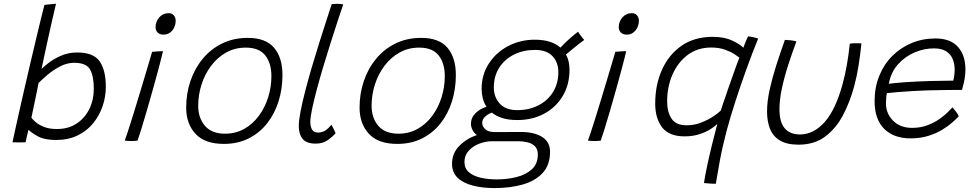

<svg xmlns="http://www.w3.org/2000/svg" viewBox="-20 -736 5112 1006"><path d="M45.5 9.5Q49 -8 58.2 -50Q67.5 -92 80.5 -150Q93.5 -208 108.8 -274.5Q124 -341 139.8 -408.2Q155.5 -475.5 170 -535.8Q184.5 -596 195.5 -641.8Q206.5 -687.5 213 -710.5Q220 -711.5 238.5 -713.2Q257 -715 273.5 -716.5Q264 -677 251.2 -620.8Q238.5 -564.5 224.5 -500.8Q210.5 -437 197.5 -374.5Q205.5 -383.5 232 -404.5Q258.5 -425.5 297.8 -443.2Q337 -461 384.5 -461Q470 -461 502.2 -414.5Q534.5 -368 534.5 -281Q534.5 -230 518 -180.8Q501.5 -131.5 468.8 -91Q436 -50.5 387 -26.5Q338 -2.5 273.5 -2.5Q212.5 -2.5 177 -22.5Q141.5 -42.5 129.5 -56.5Q125.5 -42 120.8 -21.8Q116 -1.5 114 9.5Q103 10 80.2 10.2Q57.5 10.5 45.5 9.5ZM144.5 -119.5Q150 -111 166.2 -96.8Q182.5 -82.5 210.2 -71.2Q238 -60 278.5 -60Q338 -60 381.2 -88.5Q424.5 -117 448 -164.8Q471.5 -212.5 471.5 -271Q471.5 -338 451.5 -372.5Q431.5 -407 368.5 -407Q331.5 -407 295.8 -388.5Q260 -370 230.2 -345Q200.5 -320 182 -301Q180.5 -293 175.2 -267Q170 -241 163.5 -209.5Q157 -178 151.5 -152.2Q146 -126.5 144.5 -119.5Z M837.5 -554.5Q816.5 -554.5 805.8 -565.8Q795 -577 795 -593Q795 -622.5 814.2 -644.8Q833.5 -667 863.5 -667Q881 -667 890.8 -655.5Q900.5 -644 900.5 -627Q900.5 -598.5 882.8 -576.5Q865 -554.5 837.5 -554.5ZM700.5 1Q693 2 684 2.5Q675 3 666.5 3Q656 3 647.8 2.2Q639.5 1.5 633.5 0.5Q638 -10.5 648.2 -41.5Q658.5 -72.5 672.2 -116.5Q686 -160.5 701 -210.2Q716 -260 730.8 -308.8Q745.5 -357.5 757.5 -398.2Q769.5 -439 777 -464.5Q786 -465.5 805.5 -466.8Q825 -468 834 -468Q831.5 -456.5 825.5 -432.5Q819.5 -408.5 811.5 -378.5Q799 -331.5 782.8 -273.5Q766.5 -215.5 750.2 -159.2Q734 -103 720.5 -59.8Q707 -16.5 700.5 1Z M1153.5 18Q1053 18 1004.2 -35Q955.5 -88 955.5 -172Q955.5 -246 978 -312Q1000.5 -378 1042.8 -428.8Q1085 -479.5 1144.5 -508.5Q1204 -537.5 1278.5 -537.5Q1372 -537.5 1416 -485.8Q1460 -434 1460 -343Q1460 -270 1439.5 -204.8Q1419 -139.5 1379.5 -89.5Q1340 -39.5 1283 -10.8Q1226 18 1153.5 18ZM1159 -35.5Q1215 -35.5 1259.8 -60.8Q1304.5 -86 1336.2 -129Q1368 -172 1385 -226Q1402 -280 1402 -337Q1402 -405 1369.8 -445.8Q1337.5 -486.5 1268 -486.5Q1210.5 -486.5 1164.5 -460.5Q1118.5 -434.5 1085.8 -390.8Q1053 -347 1035.8 -292.8Q1018.5 -238.5 1018.5 -182Q1018.5 -118 1053.8 -76.8Q1089 -35.5 1159 -35.5Z M1738.5 -38Q1723.5 -20.5 1697.8 -2Q1672 16.5 1634.5 16.5Q1586 16.5 1565.8 -8.2Q1545.5 -33 1545.5 -76Q1545.5 -104.5 1554.8 -152.5Q1564 -200.5 1579.5 -260.2Q1595 -320 1614 -384.5Q1633 -449 1652.5 -511Q1672 -573 1689.2 -625.8Q1706.5 -678.5 1718 -714.5Q1733.5 -716 1745 -716Q1762 -716 1778.5 -713Q1767 -679.5 1750 -628Q1733 -576.5 1713.5 -515.2Q1694 -454 1675 -390.8Q1656 -327.5 1640.5 -269.5Q1625 -211.5 1615.5 -166.5Q1606 -121.5 1606 -97.5Q1606 -72.5 1615 -57Q1624 -41.5 1647 -41.5Q1669 -41.5 1685.8 -53Q1702.5 -64.5 1716 -82.5Q1718.5 -79 1723.5 -69.5Q1728.5 -60 1733 -50.5Q1737.5 -41 1738.5 -38Z M2062 18Q1961.5 18 1912.8 -35Q1864 -88 1864 -172Q1864 -246 1886.5 -312Q1909 -378 1951.2 -428.8Q1993.5 -479.5 2053 -508.5Q2112.5 -537.5 2187 -537.5Q2280.5 -537.5 2324.5 -485.8Q2368.5 -434 2368.5 -343Q2368.5 -270 2348 -204.8Q2327.5 -139.5 2288 -89.5Q2248.5 -39.5 2191.5 -10.8Q2134.5 18 2062 18ZM2067.5 -35.5Q2123.5 -35.5 2168.2 -60.8Q2213 -86 2244.8 -129Q2276.5 -172 2293.5 -226Q2310.5 -280 2310.5 -337Q2310.5 -405 2278.2 -445.8Q2246 -486.5 2176.5 -486.5Q2119 -486.5 2073 -460.5Q2027 -434.5 1994.2 -390.8Q1961.5 -347 1944.2 -292.8Q1927 -238.5 1927 -182Q1927 -118 1962.2 -76.8Q1997.5 -35.5 2067.5 -35.5Z M2572 249.5Q2507 249.5 2456.5 236.2Q2406 223 2377.2 195Q2348.5 167 2348.5 123Q2348.5 67 2386.5 28.5Q2424.5 -10 2478.5 -28.5Q2463 -40 2455.5 -55.5Q2448 -71 2447.5 -86.5Q2447.5 -119.5 2471.8 -143.2Q2496 -167 2529 -176.5Q2515.5 -197.5 2509.5 -221.5Q2503.5 -245.5 2503.5 -270Q2503.5 -345 2541.5 -403.2Q2579.5 -461.5 2642.8 -494.8Q2706 -528 2782.5 -528Q2869 -528 2916.5 -486.5Q2938.5 -510.5 2964.2 -533.2Q2990 -556 3009 -570Q3013 -562 3024.2 -547.5Q3035.5 -533 3041 -526.5Q3034 -522 3017.2 -509Q3000.5 -496 2981 -480Q2961.5 -464 2945.5 -450.5Q2964 -416.5 2964 -371Q2964 -292 2928.2 -232.5Q2892.5 -173 2830.5 -140Q2768.5 -107 2690.5 -107Q2644.5 -107 2611.8 -117.5Q2579 -128 2557 -146Q2533.5 -137 2520 -123Q2506.5 -109 2506.5 -92.5Q2506.5 -73.5 2522.8 -58.8Q2539 -44 2571 -44Q2602 -44 2639.5 -44.2Q2677 -44.5 2709 -44.5Q2779 -44.5 2820.5 -18.5Q2862 7.5 2862 59Q2862 129.5 2822.5 171.2Q2783 213 2717.2 231.2Q2651.5 249.5 2572 249.5ZM2690 -159Q2752.5 -159 2801.2 -184Q2850 -209 2877.8 -254Q2905.5 -299 2905.5 -358.5Q2905.5 -409 2874.8 -441.8Q2844 -474.5 2783 -474.5Q2722.5 -474.5 2673.5 -450.2Q2624.5 -426 2596 -381.8Q2567.5 -337.5 2567.5 -277.5Q2567.5 -226.5 2598.8 -192.8Q2630 -159 2690 -159ZM2583 204Q2637 204 2686.2 191.8Q2735.5 179.5 2766.8 151Q2798 122.5 2798 73.5Q2798 45 2782.5 30Q2767 15 2743.2 9.5Q2719.5 4 2695.5 4H2558Q2524.5 4 2491.2 16.8Q2458 29.5 2435.8 53.8Q2413.5 78 2413.5 112.5Q2413.5 146 2436.5 166Q2459.5 186 2497.8 195Q2536 204 2583 204Z M3264.5 -554.5Q3243.5 -554.5 3232.8 -565.8Q3222 -577 3222 -593Q3222 -622.5 3241.2 -644.8Q3260.5 -667 3290.5 -667Q3308 -667 3317.8 -655.5Q3327.5 -644 3327.5 -627Q3327.5 -598.5 3309.8 -576.5Q3292 -554.5 3264.5 -554.5ZM3127.5 1Q3120 2 3111 2.5Q3102 3 3093.5 3Q3083 3 3074.8 2.2Q3066.5 1.5 3060.5 0.5Q3065 -10.5 3075.2 -41.5Q3085.5 -72.5 3099.2 -116.5Q3113 -160.5 3128 -210.2Q3143 -260 3157.8 -308.8Q3172.5 -357.5 3184.5 -398.2Q3196.5 -439 3204 -464.5Q3213 -465.5 3232.5 -466.8Q3252 -468 3261 -468Q3258.5 -456.5 3252.5 -432.5Q3246.5 -408.5 3238.5 -378.5Q3226 -331.5 3209.8 -273.5Q3193.5 -215.5 3177.2 -159.2Q3161 -103 3147.5 -59.8Q3134 -16.5 3127.5 1Z M3730.5 227Q3717.5 227 3699.8 225.8Q3682 224.5 3668.5 223Q3674 185.5 3685.2 132.8Q3696.5 80 3710.5 22.5Q3724.5 -35 3738.5 -87Q3727 -75 3703 -59.5Q3679 -44 3644.5 -32.8Q3610 -21.5 3567 -21.5Q3485 -21.5 3449 -69Q3413 -116.5 3413 -193Q3413 -292 3448.8 -371.2Q3484.5 -450.5 3551.8 -496.8Q3619 -543 3714.5 -543Q3775.5 -543 3816.8 -523.2Q3858 -503.5 3875 -486Q3877 -492.5 3882 -505Q3887 -517.5 3892 -529.2Q3897 -541 3899.5 -545.5Q3910.5 -544.5 3927 -541Q3943.5 -537.5 3952.5 -534Q3922.5 -460.5 3892.2 -377Q3862 -293.5 3834.8 -209.8Q3807.5 -126 3787.5 -52Q3765 33.5 3751 109.5Q3737 185.5 3730.5 227ZM3578 -79.5Q3617.5 -79.5 3654 -93.8Q3690.5 -108 3717.5 -126.2Q3744.5 -144.5 3756.5 -156.5Q3761 -170.5 3770.2 -198.2Q3779.5 -226 3791.5 -260.2Q3803.5 -294.5 3815.5 -328.8Q3827.5 -363 3837.8 -391.2Q3848 -419.5 3854 -434Q3849 -438.5 3829.5 -451.5Q3810 -464.5 3778.5 -475.8Q3747 -487 3706.5 -487Q3635 -487 3583.2 -448.2Q3531.5 -409.5 3503.5 -345.2Q3475.5 -281 3475.5 -204.5Q3475.5 -150.5 3498.2 -115Q3521 -79.5 3578 -79.5Z M4432.5 -507Q4444 -509.5 4462.5 -509.5Q4470.5 -509.5 4479.8 -509.2Q4489 -509 4493.5 -508.5Q4488 -454 4479.2 -397Q4470.5 -340 4456 -285.5Q4433.5 -202 4396.8 -132.2Q4360 -62.5 4303.2 -20.2Q4246.5 22 4164 22Q4102.5 22 4066.2 0Q4030 -22 4014.5 -61Q3999 -100 3999 -151.5Q3999 -204 4012.5 -265.5Q4026 -327 4047.2 -393.5Q4068.5 -460 4092.5 -527Q4098.5 -526.5 4106.8 -526Q4115 -525.5 4122 -525Q4130.5 -524 4138.8 -522.5Q4147 -521 4153 -519Q4130.5 -459.5 4110 -396Q4089.5 -332.5 4076.8 -272.8Q4064 -213 4064 -164.5Q4064 -95.5 4091.8 -63.5Q4119.5 -31.5 4171.5 -31.5Q4243 -31.5 4301 -96.8Q4359 -162 4395.5 -298Q4408 -343.5 4417.2 -395.8Q4426.5 -448 4432.5 -507Z M5003 -126Q4991.5 -114 4970 -94.8Q4948.5 -75.5 4917 -56.2Q4885.5 -37 4843.8 -24Q4802 -11 4751 -11Q4663 -11 4612.8 -61Q4562.5 -111 4562.5 -206Q4562.5 -278.5 4587 -338.8Q4611.5 -399 4655.2 -442.8Q4699 -486.5 4756.8 -510.5Q4814.5 -534.5 4881.5 -534.5Q4959.5 -534.5 4999 -490.5Q5038.5 -446.5 5038.5 -372.5Q5038.5 -346.5 5033.8 -320.5Q5029 -294.5 5020.5 -265Q5015 -265 4985 -264.8Q4955 -264.5 4915.2 -264Q4875.5 -263.5 4841 -262.5Q4806 -261.5 4763.8 -259Q4721.5 -256.5 4684 -253.5Q4646.5 -250.5 4627 -248Q4622 -226.5 4622 -194Q4622 -141.5 4659.2 -103.8Q4696.5 -66 4759.5 -66Q4805 -66 4842.2 -80.8Q4879.5 -95.5 4906.8 -115.5Q4934 -135.5 4950.2 -152.5Q4966.5 -169.5 4970.5 -173.5Q4976 -168 4988.2 -152.2Q5000.5 -136.5 5003 -126ZM4637 -297Q4661 -301 4721.5 -305.2Q4782 -309.5 4854 -311.5Q4882 -312 4908.5 -312.5Q4935 -313 4953.2 -313.2Q4971.5 -313.5 4974.5 -313.5Q4982 -339.5 4982 -375Q4981.5 -402.5 4971.5 -427Q4961.5 -451.5 4937.8 -467Q4914 -482.5 4873 -482.5Q4822 -482.5 4772 -461.2Q4722 -440 4685 -398.8Q4648 -357.5 4637 -297Z"/></svg>

Font: Grandstander ExtraLight
Style: Italic
Weight: 200
Italic angle: -15°
Designer: Tyler Finck
Foundry: Etcetera Type Co
Version: Version 1.200; ttfautohint (v1.8.3)